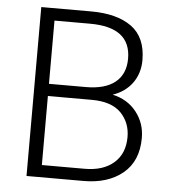

<svg xmlns="http://www.w3.org/2000/svg" viewBox="-51 -758 716 805"><g transform="rotate(5 306.5 -355.5)"><path d="M330.6 0C398.4 0 453.6 -17.1 495.6 -51.8C537.1 -86.4 558.1 -135.7 558.1 -200.7C558.1 -242.2 545.9 -278.3 521 -310.1C496.1 -341.8 462.4 -361.8 420.4 -371.1C490.7 -394.5 532.2 -452.6 532.2 -525.4C532.2 -589.8 511.7 -636.7 470.7 -666.5C429.2 -696.3 372.6 -710.9 300.3 -710.9H90.3V0ZM300.3 -659.2C414.6 -659.2 471.7 -615.2 471.7 -526.9C471.7 -439 411.6 -393.1 306.6 -393.1H150.4V-659.2ZM498 -199.7C498 -153.3 483.4 -117.2 453.6 -90.8C423.8 -64.5 382.8 -51.3 330.6 -51.3H150.4V-341.8H335.4C390.6 -341.8 431.6 -328.1 458.5 -300.8C484.9 -273.4 498 -239.7 498 -199.7Z"/></g></svg>

Font: Vazirmatn ExtraLight
Style: Regular
Weight: 200
Designer: Saber Rastikerdar
Foundry: Saber Rastikerdar
Version: Version 33.003